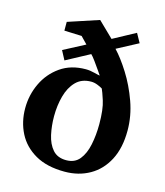

<svg xmlns="http://www.w3.org/2000/svg" viewBox="-105 -776 730 848"><g transform="rotate(15 260.5 -352.0)"><path d="M491.2 -255.4Q491.2 -175.8 462.4 -120.6Q433.6 -65.4 383.3 -36.9Q333 -8.3 269 -8.3Q188 -8.3 134.5 -39.1Q81.1 -69.8 54.9 -121.1Q28.8 -172.4 28.8 -234.4Q28.8 -294.9 54.2 -348.6Q79.6 -402.3 127.7 -436Q175.8 -469.7 243.7 -469.7Q262.7 -469.7 284.2 -464.1Q305.7 -458.5 309.6 -458.5Q307.6 -461.4 295.9 -478.5Q284.2 -495.6 270.5 -514.4Q256.8 -533.2 249 -540.5L141.6 -482.9L119.6 -524.4L217.3 -575.7L187 -606.9L107.4 -609.9V-649.9L248 -696.3L317.9 -628.4L419.9 -683.6L442.9 -642.1L346.2 -590.8Q377.4 -558.1 411.1 -504.6Q444.8 -451.2 468 -386.5Q491.2 -321.8 491.2 -255.4ZM363.3 -250Q363.3 -318.8 350.8 -356.9Q338.4 -395 333 -405.8Q324.7 -411.1 309.8 -417Q294.9 -422.9 280.8 -422.9Q237.3 -422.9 210.9 -395.8Q184.6 -368.7 172.9 -325.4Q161.1 -282.2 161.1 -233.4Q161.1 -189.5 169.9 -149.4Q178.7 -109.4 200.7 -84.2Q222.7 -59.1 262.7 -59.1Q301.8 -59.1 323.5 -85.9Q345.2 -112.8 354.2 -156.5Q363.3 -200.2 363.3 -250Z"/></g></svg>

Font: Annapurna SIL
Style: Bold
Weight: 700
Designer: Peter Martin, Annie Olsen
Foundry: SIL International
Version: Version 2.000